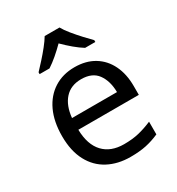

<svg xmlns="http://www.w3.org/2000/svg" viewBox="-184 -882 931 1009"><g transform="rotate(-30 282.0 -378.0)"><path d="M292 -546Q361 -546 410.5 -516Q460 -486 486.5 -431.5Q513 -377 513 -304V-251H146Q148 -160 192.5 -112.5Q237 -65 317 -65Q368 -65 407.5 -74.5Q447 -84 489 -102V-25Q448 -7 408 1.5Q368 10 313 10Q237 10 178.5 -21Q120 -52 87.5 -113.5Q55 -175 55 -264Q55 -352 84.5 -415Q114 -478 167.5 -512Q221 -546 292 -546ZM291 -474Q228 -474 191.5 -433.5Q155 -393 148 -321H421Q420 -389 389 -431.5Q358 -474 291 -474ZM329 -766Q341 -744 363.5 -716.5Q386 -689 410.5 -662.5Q435 -636 454 -617V-606H392Q366 -622 338 -645.5Q310 -669 283 -696Q256 -669 229 -646Q202 -623 176 -606H116V-617Q135 -637 158.5 -663Q182 -689 204 -716.5Q226 -744 239 -766Z"/></g></svg>

Font: Noto Sans Rejang
Style: Regular
Weight: 400
Designer: Monotype Design Team
Foundry: Monotype Imaging Inc.
Version: Version 2.001; ttfautohint (v1.8.4.7-5d5b)